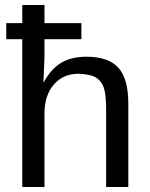

<svg xmlns="http://www.w3.org/2000/svg" viewBox="-20 -745 596 765"><path d="M152.8 -418H154.8Q183.1 -470.2 223.6 -494.6Q264.2 -519 324.2 -519Q411.6 -519 451.4 -475.3Q491.2 -431.6 491.2 -333V0H402.8V-314.9Q402.3 -356.9 397.2 -382.1Q392.1 -407.2 378.4 -422.4Q364.7 -437.5 345.7 -443.4Q326.7 -449.2 293.9 -451.2Q231.4 -451.2 194.3 -408Q157.2 -364.7 157.2 -292V0H68.8V-588.9H4.9V-652.8H68.8V-725.1H157.2V-652.8H304.2V-588.9H157.2V-517.1Q157.2 -507.8 154.8 -455.1Q153.3 -418.9 152.8 -418Z"/></svg>

Font: Libra Sans Modern
Style: Regular
Weight: 400
Foundry: Stefan Peev, Context Ltd
Version: Version 1.000